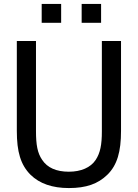

<svg xmlns="http://www.w3.org/2000/svg" viewBox="-20 -934 696 969"><path d="M288.6 -914.1H190.4V-818.8H288.6ZM490.2 -914.1H392.1V-818.8H490.2ZM327.6 15.1C415.5 15.1 474.6 -6.3 521.5 -51.8C571.8 -100.6 590.8 -169.4 590.8 -273.4V-727.1H494.1V-271C494.1 -204.1 486.3 -162.6 462.9 -127C437.5 -88.4 388.7 -67.4 327.6 -67.4C264.2 -67.4 219.2 -87.4 192.9 -127C168.9 -162.1 161.6 -203.1 161.6 -273.4V-727.1H64.9V-273.4C64.9 -168 84 -102.1 134.3 -51.8C179.7 -7.3 244.1 15.1 327.6 15.1Z"/></svg>

Font: SG Kara Light
Style: Regular
Weight: 400
Designer: Damoon Khanjanzadeh
Version: Version 1.000